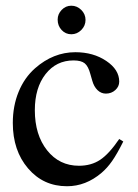

<svg xmlns="http://www.w3.org/2000/svg" viewBox="-20 -643 484 673"><path d="M397.9 -155.8 412.1 -147Q390.1 -103 373 -78.6Q356 -54.2 335.9 -37.1Q280.8 9.8 214.8 9.8Q131.8 9.8 78.4 -52.7Q24.9 -115.2 24.9 -211.9Q24.9 -271.5 45.2 -321Q65.4 -370.6 103 -403.8Q167 -460 244.1 -460Q307.1 -460 352.5 -429.4Q397.9 -398.9 397.9 -356.9Q397.9 -339.8 384.3 -327.4Q370.6 -314.9 351.1 -314.9Q334.5 -314.9 321.8 -327.1Q309.1 -339.4 303.2 -360.8L296.9 -382.8Q289.6 -410.6 277.1 -420.9Q264.6 -431.2 237.8 -431.2Q177.2 -431.2 139.6 -383.1Q102.1 -335 102.1 -256.8Q102.1 -170.4 145 -116.2Q188 -62 256.8 -62Q299.8 -62 331.1 -82.8Q362.3 -103.5 397.9 -155.8ZM230 -623Q250 -623 264.9 -608.2Q279.8 -593.3 279.8 -573.2Q279.8 -552.7 264.9 -537.8Q250 -522.9 230 -522.9Q210 -522.9 196 -537.8Q182.1 -552.7 182.1 -574.2Q182.1 -593.8 196.3 -608.4Q210.4 -623 230 -623Z"/></svg>

Font: Accordance
Style: Regular
Weight: 400
Version: Version 1.1 (build May 11, 2018) Miklal Software Solutions, 